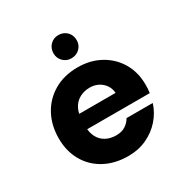

<svg xmlns="http://www.w3.org/2000/svg" viewBox="-164 -832 940 976"><g transform="rotate(-30 306.0 -343.5)"><path d="M313 12Q235 12 175.5 -20Q116 -52 83 -109.5Q50 -167 50 -242Q50 -319 82.5 -379Q115 -439 174.5 -473.5Q234 -508 313 -508Q387 -508 445 -476Q503 -444 536 -388Q569 -332 569 -259Q569 -249 568.5 -236.5Q568 -224 566 -211H156V-299H416Q413 -338 384.5 -363Q356 -388 314 -388Q282 -388 255 -373.5Q228 -359 213 -329.5Q198 -300 198 -255V-226Q198 -192 211.5 -165.5Q225 -139 251 -124.5Q277 -110 312 -110Q344 -110 366 -124Q388 -138 400 -160H554Q539 -112 505 -73Q471 -34 422 -11Q373 12 313 12ZM310 -563Q282 -563 262.5 -582.5Q243 -602 243 -630Q243 -660 262.5 -679.5Q282 -699 310 -699Q340 -699 359.5 -679.5Q379 -660 379 -630Q379 -602 359.5 -582.5Q340 -563 310 -563Z"/></g></svg>

Font: DM Sans 24pt Black
Style: Regular
Weight: 900
Designer: Colophon Foundry, Jonny Pinhorn
Foundry: Colophon Foundry
Version: Version 4.004;gftools[0.9.30]